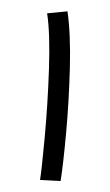

<svg xmlns="http://www.w3.org/2000/svg" viewBox="-81 -723 441 770"><g transform="rotate(10 140.0 -338.5)"><path d="M139 4Q139 -31 128 -165Q117 -299 97 -440.5Q77 -582 51 -659L130 -681Q159 -593 179 -458Q199 -323 209.5 -197Q220 -71 221 -6Z"/></g></svg>

Font: Noto Sans Arabic
Style: Regular
Weight: 400
Designer: Nadine Chahine
Foundry: Monotype Imaging Inc.
Version: Version 1.001